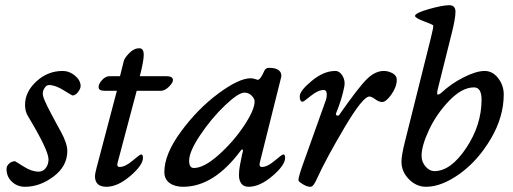

<svg xmlns="http://www.w3.org/2000/svg" viewBox="-20 -702 1968 736"><path d="M220 -430Q246 -430 267.5 -412Q289 -394 289 -372Q289 -362 279 -349Q269 -336 258 -336Q256 -336 224 -356Q192 -376 168 -376Q158 -376 151 -365Q144 -354 144 -343Q144 -338 146 -331Q148 -324 152.5 -314Q157 -304 161.5 -294.5Q166 -285 173.5 -271Q181 -257 186 -247.5Q191 -238 200 -221.5Q209 -205 214 -196Q238 -152 238 -123Q238 -65 185.5 -25.5Q133 14 76 14Q46 14 25.5 -5.5Q5 -25 5 -54Q5 -66 15 -75Q25 -84 38 -84L70 -64Q101 -44 128 -44Q145 -44 155.5 -58Q166 -72 166 -91Q166 -126 87 -257Q76 -275 76 -300Q76 -350 119.5 -390Q163 -430 220 -430Z M514 -517Q531 -517 531 -492Q531 -468 516 -410H617Q643 -410 643 -395Q643 -385 627.5 -369.5Q612 -354 597 -354H504L431 -79Q426 -62 439 -62Q460 -62 488 -86Q516 -110 521 -110Q528 -110 528 -97Q528 -69 479.5 -27.5Q431 14 388 14Q344 14 344 -27Q344 -35 350 -58L428 -354H381Q358 -354 358 -368Q358 -381 371.5 -395.5Q385 -410 400 -410H440L454 -466Q456 -478 474.5 -497.5Q493 -517 514 -517Z M705 -86Q705 -58 723 -58Q762 -58 818.5 -108.5Q875 -159 915.5 -220Q956 -281 956 -313Q956 -324 944.5 -335.5Q933 -347 917 -347Q894 -347 842.5 -298Q791 -249 748 -185Q705 -121 705 -86ZM1058 -407 976 -79Q972 -62 984 -62Q1005 -62 1033 -86Q1061 -110 1066 -110Q1073 -110 1073 -97Q1073 -69 1024.5 -27.5Q976 14 933 14Q914 14 905 1.5Q896 -11 896 -30Q896 -49 900 -70Q904 -91 908 -110Q910 -118 911 -121Q912 -128 909 -129Q906 -130 903 -125Q800 14 682 14Q650 14 630 -0.5Q610 -15 610 -43Q610 -111 674 -198Q738 -285 817 -343.5Q896 -402 941 -402Q949 -402 957.5 -399Q966 -396 968 -396Q978 -396 993 -430Q998 -442 1011 -442Q1039 -442 1050 -431.5Q1061 -421 1058 -407Z M1396 -332Q1371 -332 1300.5 -213Q1230 -94 1195 -17Q1182 13 1171 14Q1159 15 1141.5 4.5Q1124 -6 1124 -11Q1124 -23 1139 -66L1228 -315Q1233 -327 1232.5 -342Q1232 -357 1221 -357Q1199 -357 1171.5 -334.5Q1144 -312 1140 -312Q1129 -312 1129 -333Q1129 -354 1175 -392Q1221 -430 1265 -430Q1282 -430 1293 -411.5Q1304 -393 1300 -371Q1291 -323 1268 -267Q1266 -262 1271.5 -259.5Q1277 -257 1280 -261Q1354 -367 1386 -398.5Q1418 -430 1451 -430Q1469 -430 1485 -421Q1501 -412 1501 -397Q1501 -369 1480.5 -340Q1460 -311 1445 -311Q1433 -311 1418.5 -321.5Q1404 -332 1396 -332Z M1596 -105Q1596 -81 1611.5 -63.5Q1627 -46 1645 -46Q1708 -46 1767 -134.5Q1826 -223 1826 -320Q1826 -367 1797 -367Q1751 -367 1702 -316Q1653 -265 1624.5 -204Q1596 -143 1596 -105ZM1669 -344Q1710 -382 1758 -406Q1806 -430 1838 -430Q1868 -430 1889.5 -402.5Q1911 -375 1911 -340Q1911 -254 1861.5 -170Q1812 -86 1742.5 -36Q1673 14 1613 14Q1576 14 1547.5 -15Q1519 -44 1519 -82Q1519 -106 1531 -154L1632 -558Q1641 -594 1641 -604Q1641 -607 1606 -620Q1571 -633 1571 -641Q1571 -652 1623.5 -667Q1676 -682 1702 -682Q1726 -682 1726 -657Q1726 -631 1711 -572L1658 -360Q1655 -347 1656 -341.5Q1657 -336 1669 -344Z"/></svg>

Font: EB Garamond 08
Style: Italic
Weight: 400
Italic angle: -14°
Version: Version 0.016